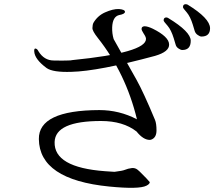

<svg xmlns="http://www.w3.org/2000/svg" viewBox="-20 -861 1040 914"><path d="M446 -680Q579 -512 632 -293Q548 -337 453 -337Q163 -336 165 -199Q167 -6 500 27Q642 41 677 23Q693 15 693 6Q693 5 676 -13Q638 -53 629 -57Q619 -62 608 -61Q590 -59 573 -52Q564 -48 525 -43Q521 -43 480 -46Q236 -64 240 -185Q243 -285 461 -285Q566 -285 630 -235Q662 -195 693 -195Q696 -195 699 -196Q725 -205 725 -240Q725 -273 718 -290Q663 -422 630 -481L521 -675Q513 -702 514 -731Q516 -781 546 -789Q575 -794 575 -805Q574 -816 546 -818Q518 -819 480 -802Q444 -786 424 -751Q421 -746 420 -728Q419 -714 446 -680ZM675 -676Q676 -610 325 -575Q318 -573 300 -573Q282 -572 236 -573Q190 -573 163 -617Q157 -630 147 -630Q142 -628 143 -616Q145 -579 202 -537Q232 -516 320 -519Q448 -522 718 -595Q787 -615 785 -650Q784 -686 708 -724Q683 -736 668 -736Q653 -735 654 -722Q654 -717 664 -701Q675 -685 675 -676ZM848 -623Q888 -623 888 -667Q888 -710 781 -775Q776 -778 772 -778Q759 -778 759 -764V-763Q760 -758 778 -738Q795 -718 807 -679L816 -649Q819 -637 830 -630Q840 -623 848 -623ZM980 -727Q979 -774 873 -839Q868 -841 864 -841Q851 -841 851 -827Q851 -822 869 -802Q886 -782 898 -743L907 -713Q911 -701 922 -694Q932 -687 939 -687Q980 -687 980 -727Z"/></svg>

Font: Sawarabi Mincho
Style: Regular
Weight: 400
Version: Version 1.082; ttfautohint (v1.8.4.7-5d5b)